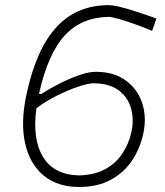

<svg xmlns="http://www.w3.org/2000/svg" viewBox="-20 -717 642 746"><path d="M287.5 9.5Q203 9.5 149.2 -35.2Q95.5 -80 77.5 -160.5Q59.5 -241 82.5 -348.5Q120 -525 198.8 -611Q277.5 -697 402.5 -697Q416.5 -697 440.5 -691.5Q464.5 -686 492 -677.5Q519.5 -669 545 -660.2Q570.5 -651.5 587.5 -645L571 -597Q536 -612 501 -624.2Q466 -636.5 439.5 -644Q413 -651.5 402.5 -651.5Q297 -650 231.8 -579.5Q166.5 -509 131.5 -352.5L140.5 -352Q165.5 -368.5 204.5 -388.8Q243.5 -409 283.5 -423.5Q323.5 -438 351.5 -438Q422 -438 468 -404.8Q514 -371.5 532.2 -317.2Q550.5 -263 537 -199.5Q525 -141.5 493.5 -94Q462 -46.5 410.5 -18.5Q359 9.5 287.5 9.5ZM342.5 -393.5Q322 -393 283.2 -380Q244.5 -367 200.8 -345.2Q157 -323.5 121.5 -296.5Q105 -176 147.5 -106.8Q190 -37.5 287.5 -35.5Q347.5 -37 389.2 -60Q431 -83 456 -121.2Q481 -159.5 491 -206Q501 -253 489.2 -295.8Q477.5 -338.5 441.5 -365.8Q405.5 -393 342.5 -393.5Z"/></svg>

Font: Commissioner Loud ExtraLight
Style: Italic
Weight: 200
Italic angle: -12°
Designer: Kostas Bartsokas
Foundry: Kostas Bartsokas
Version: Version 1.000; ttfautohint (v1.8.3)